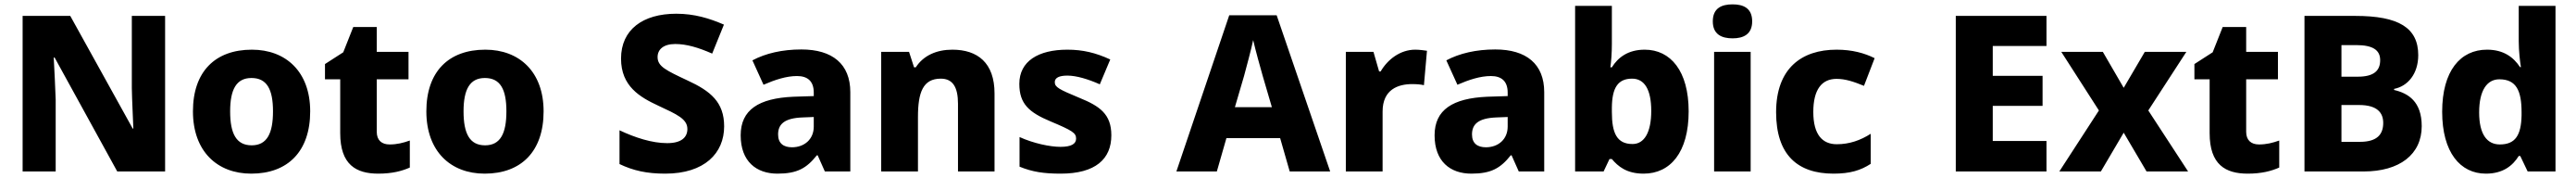

<svg xmlns="http://www.w3.org/2000/svg" viewBox="-20 -787 11841 817"><path d="M739 0V-714H586V-383C587 -325 591 -254 593 -197H590L303 -714H84V0H236V-330C234 -391 230 -465 227 -523H231L519 0Z M1406 -276C1406 -458 1294 -559 1138 -559C969 -559 867 -458 867 -276C867 -92 979 10 1135 10C1303 10 1406 -92 1406 -276ZM1038 -276C1038 -377 1067 -429 1136 -429C1207 -429 1235 -377 1235 -276C1235 -174 1207 -120 1137 -120C1066 -120 1038 -174 1038 -276Z M1771 -124C1735 -124 1712 -143 1712 -182V-423H1858V-549H1712V-663H1604L1558 -547L1474 -493V-423H1544V-176C1544 -31 1617 10 1719 10C1783 10 1828 -2 1864 -18V-142C1833 -131 1805 -124 1771 -124Z M2479 -276C2479 -458 2367 -559 2211 -559C2042 -559 1940 -458 1940 -276C1940 -92 2052 10 2208 10C2376 10 2479 -92 2479 -276ZM2111 -276C2111 -377 2140 -429 2209 -429C2280 -429 2308 -377 2308 -276C2308 -174 2280 -120 2210 -120C2139 -120 2111 -174 2111 -276Z M3309 -207C3309 -318 3247 -369 3140 -418C3042 -464 3003 -482 3003 -525C3003 -560 3030 -585 3084 -585C3136 -585 3190 -569 3254 -541L3308 -674C3241 -703 3172 -724 3089 -724C2935 -724 2835 -651 2835 -518C2835 -391 2922 -341 3006 -302C3092 -262 3140 -241 3140 -195C3140 -157 3113 -130 3047 -130C2978 -130 2900 -155 2828 -189V-34C2891 -4 2953 10 3038 10C3219 10 3309 -84 3309 -207Z M3664 -560C3576 -560 3499 -542 3439 -510L3490 -398C3543 -421 3595 -438 3644 -438C3692 -438 3721 -415 3721 -362V-346L3627 -343C3468 -336 3385 -283 3385 -166C3385 -46 3457 10 3554 10C3645 10 3688 -15 3735 -74H3739L3772 0H3889V-364C3889 -493 3807 -560 3664 -560ZM3670 -248 3721 -250V-206C3721 -147 3677 -111 3621 -111C3583 -111 3557 -128 3557 -170C3557 -217 3586 -245 3670 -248Z M4358 -559C4285 -559 4225 -532 4190 -478H4182L4159 -549H4031V0H4200V-250C4200 -363 4223 -426 4305 -426C4360 -426 4384 -387 4384 -311V0H4552V-358C4552 -499 4474 -559 4358 -559Z M5089 -166C5089 -263 5036 -300 4942 -338C4848 -377 4829 -387 4829 -410C4829 -430 4849 -440 4887 -440C4928 -440 4982 -424 5036 -400L5084 -514C5017 -545 4957 -559 4887 -559C4753 -559 4666 -506 4666 -402C4666 -310 4711 -271 4809 -230C4909 -188 4927 -177 4927 -151C4927 -127 4906 -113 4855 -113C4807 -113 4731 -129 4667 -158V-22C4726 2 4778 10 4856 10C5016 10 5089 -57 5089 -166Z M5909 0H6095L5849 -717H5631L5388 0H5574L5618 -153H5865ZM5785 -438 5827 -295H5657L5699 -438C5708 -472 5732 -559 5741 -603C5751 -559 5775 -473 5785 -438Z M6486 -559C6417 -559 6359 -514 6327 -459H6320L6294 -549H6167V0H6336V-275C6336 -377 6408 -401 6472 -401C6495 -401 6514 -399 6526 -396L6540 -554C6528 -556 6504 -559 6486 -559Z M6854 -560C6766 -560 6689 -542 6629 -510L6680 -398C6733 -421 6785 -438 6834 -438C6882 -438 6911 -415 6911 -362V-346L6817 -343C6658 -336 6575 -283 6575 -166C6575 -46 6647 10 6744 10C6835 10 6878 -15 6925 -74H6929L6962 0H7079V-364C7079 -493 6997 -560 6854 -560ZM6860 -248 6911 -250V-206C6911 -147 6867 -111 6811 -111C6773 -111 6747 -128 6747 -170C6747 -217 6776 -245 6860 -248Z M7390 -585V-760H7221V0H7352L7379 -57H7390C7418 -24 7457 10 7536 10C7659 10 7743 -88 7743 -276C7743 -461 7660 -559 7541 -559C7464 -559 7418 -523 7390 -478H7383C7387 -504 7390 -545 7390 -585ZM7483 -426C7540 -426 7571 -376 7571 -278C7571 -179 7539 -126 7485 -126C7413 -126 7390 -176 7390 -273V-294C7391 -383 7417 -426 7483 -426Z M7945 -767C7895 -767 7854 -750 7854 -689C7854 -629 7895 -611 7945 -611C7994 -611 8035 -629 8035 -689C8035 -750 7994 -767 7945 -767ZM8028 -549H7860V0H8028Z M8409 10C8485 10 8534 -5 8580 -35V-173C8533 -143 8482 -125 8424 -125C8357 -125 8316 -170 8316 -273C8316 -375 8354 -425 8423 -425C8464 -425 8502 -412 8549 -393L8598 -520C8552 -543 8495 -559 8423 -559C8261 -559 8145 -472 8145 -272C8145 -76 8244 10 8409 10Z M9388 0V-140H9141V-301H9370V-439H9141V-576H9388V-714H8971V0Z M9629 -280 9447 0H9638L9743 -178L9848 0H10039L9856 -280L10031 -549H9840L9743 -384L9647 -549H9456Z M10365 -124C10329 -124 10306 -143 10306 -182V-423H10452V-549H10306V-663H10198L10152 -547L10068 -493V-423H10138V-176C10138 -31 10211 10 10313 10C10377 10 10422 -2 10458 -18V-142C10427 -131 10399 -124 10365 -124Z M10808 -714H10574V0H10846C11011 0 11113 -78 11113 -208C11113 -321 11051 -359 10986 -374V-379C11048 -391 11097 -447 11097 -534C11097 -660 11006 -714 10808 -714ZM10819 -435H10744V-580H10812C10887 -580 10922 -558 10922 -511C10922 -464 10895 -435 10819 -435ZM10744 -305H10825C10909 -305 10936 -269 10936 -223C10936 -171 10909 -136 10829 -136H10744Z M11408 10C11486 10 11531 -26 11559 -71H11566L11600 0H11728V-760H11559V-597C11559 -553 11565 -503 11569 -479H11565C11535 -524 11490 -559 11413 -559C11291 -559 11207 -462 11207 -274C11207 -88 11290 10 11408 10ZM11472 -124C11413 -124 11377 -171 11377 -271C11377 -372 11413 -423 11470 -423C11548 -423 11572 -370 11572 -272V-257C11570 -167 11544 -124 11472 -124Z"/></svg>

Font: Noto Sans Arabic ExtBd
Style: Regular
Weight: 800
Designer: Monotype Design Team, Nadine Chahine, Nizar Qandah and Khaled Hosny
Foundry: Monotype Imaging Inc.
Version: Version 2.012